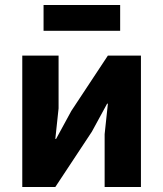

<svg xmlns="http://www.w3.org/2000/svg" viewBox="-20 -747 652 767"><path d="M69 0V-525H214V-314L201 -192H204L265 -304L411 -525H543V0H398V-211L411 -333H408L347 -221L201 0ZM154 -624V-727H460V-624Z"/></svg>

Font: IBM Plex Sans Var
Style: Regular
Weight: 400
Designer: Mike Abbink, Paul van der Laan, Pieter van Rosmalen
Foundry: Bold Monday
Version: Version 3.000